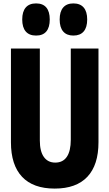

<svg xmlns="http://www.w3.org/2000/svg" viewBox="-20 -1084 640 1123"><path d="M44 -800H213V-262Q213 -199 236.5 -166Q260 -133 303 -133Q348 -133 371 -167Q394 -201 394 -267V-800H556V-252Q556 -119 491 -50Q426 19 300 19Q174 19 109 -50Q44 -119 44 -252ZM191 -876Q151 -876 130.5 -900Q110 -924 110 -970Q110 -1016 130.5 -1040Q151 -1064 191 -1064Q231 -1064 251 -1040Q271 -1016 271 -970Q271 -924 251 -900Q231 -876 191 -876ZM409 -876Q370 -876 349.5 -900Q329 -924 329 -970Q329 -1016 349.5 -1040Q370 -1064 409 -1064Q449 -1064 469.5 -1040Q490 -1016 490 -970Q490 -924 469.5 -900Q449 -876 409 -876Z"/></svg>

Font: Martian Mono Condensed
Style: Bold
Weight: 700
Width: 3
Designer: Roman Shamin
Foundry: Evil Martians
Version: Version 1.000